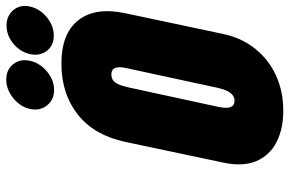

<svg xmlns="http://www.w3.org/2000/svg" viewBox="-180 -758 949 630"><g transform="rotate(-90 295.0 -443.5)"><path d="M348 -898Q316 -898 287.5 -875Q259 -852 252 -820Q245 -788 263.5 -764.5Q282 -741 314 -741Q347 -741 375 -764.5Q403 -788 410 -820Q417 -852 399 -875Q381 -898 348 -898ZM526 -897Q493 -897 466 -874.5Q439 -852 432 -820Q425 -788 442.5 -765Q460 -742 493 -742Q525 -742 553 -765Q581 -788 588 -820Q595 -852 576.5 -874.5Q558 -897 526 -897ZM144 -508 76 -186Q62 -121 81 -77Q100 -33 143.5 -11Q187 11 246 11Q309 11 361 -12.5Q413 -36 449 -80.5Q485 -125 498 -186L566 -507Q587 -605 543.5 -661Q500 -717 401 -717Q302 -717 234 -663.5Q166 -610 144 -508ZM259 -203 323 -498Q328 -520 334 -532Q340 -544 347.5 -548.5Q355 -553 365 -553Q375 -553 381 -548.5Q387 -544 388.5 -532Q390 -520 385 -499L321 -203Q317 -185 311 -173Q305 -161 297 -155Q289 -149 279 -149Q269 -149 263 -154.5Q257 -160 256 -172Q255 -184 259 -203Z"/></g></svg>

Font: Advent Pro Black
Style: Italic
Weight: 900
Italic angle: -12°
Version: Version 3.000